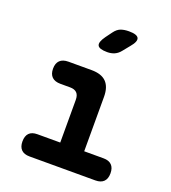

<svg xmlns="http://www.w3.org/2000/svg" viewBox="-142 -890 884 994"><g transform="rotate(20 300.0 -392.5)"><path d="M499 -122Q528 -122 543.5 -106.5Q559 -91 559 -61Q559 -31 543.5 -15.5Q528 0 498 0H135Q105 0 89.5 -15.5Q74 -31 74 -61Q74 -91 89 -106.5Q104 -122 134 -122H260V-357Q260 -383 247.5 -395.5Q235 -408 210 -408H157Q126 -408 110 -423.5Q94 -439 94 -469Q94 -499 110 -514.5Q126 -530 157 -530H284Q339 -530 365.5 -503Q392 -476 392 -422V-122ZM328 -645Q283 -645 275 -662Q267 -679 293 -715L318 -749Q334 -771 353 -778Q372 -785 398 -785Q443 -785 451 -767.5Q459 -750 430 -716L400 -679Q386 -661 368 -653Q350 -645 328 -645Z"/></g></svg>

Font: Maple Mono
Style: Bold
Weight: 700
Monospace: yes
Designer: subframe7536
Version: Version 7.200